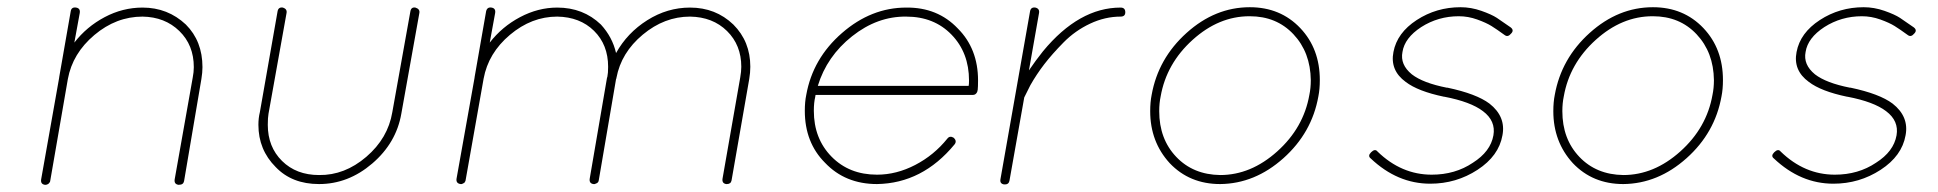

<svg xmlns="http://www.w3.org/2000/svg" viewBox="-20 -510 5371 532"><path d="M464 -13 514 -295Q517 -310 517 -324Q517 -385 477 -424Q437 -463 375 -464Q302 -464 241.5 -413Q181 -362 168 -291L119 -8Q119 -6 117 -4Q117 -3 116 -3Q116 -1 114 -1L113 0Q112 1 110 1Q109 2 108 2H106H104Q92 0 94 -13L144 -295V-296L176 -479Q178 -491 191 -489Q203 -487 201 -474L186 -392Q220 -436 270 -462.5Q320 -489 375 -489Q445 -489 495 -442Q541 -396 541 -324Q541 -309 538 -291L490 -8Q488 2 476 2H474Q462 0 464 -13Z M1131 -489Q1144 -485 1142 -474L1092 -195Q1078 -114 1011.5 -57Q945 0 864 0Q789 0 744 -47Q696 -95 696 -164Q696 -183 700 -199L749 -478Q751 -491 764 -489Q776 -485 774 -474L724 -195Q722 -184 722 -164Q722 -103 761.5 -64Q801 -25 864 -25Q935 -24 995 -75.5Q1055 -127 1067 -199L1117 -478Q1119 -491 1131 -489Z M1982 -15 2031 -295Q2034 -312 2034 -325Q2034 -385 1994.5 -424Q1955 -463 1892 -464Q1821 -464 1761 -414Q1701 -364 1688 -294Q1688 -292 1687 -291L1639 -10Q1638 -3 1630 -1Q1629 0 1628 0H1627H1624Q1612 -2 1614 -15L1662 -295Q1663 -296 1663 -298Q1665 -307 1665 -325Q1665 -386 1626 -424.5Q1587 -463 1524 -464Q1453 -464 1393 -413.5Q1333 -363 1320 -292L1270 -10Q1270 -8 1268 -6V-5Q1266 -3 1265 -3L1264 -2Q1263 -1 1261 -1Q1261 0 1259 0H1258H1256Q1243 -2 1245 -15L1295 -295V-296L1327 -479Q1330 -491 1342 -489Q1354 -487 1352 -474L1337 -392Q1371 -436 1421 -462.5Q1471 -489 1524 -489Q1596 -489 1645 -442Q1677 -407 1687 -363Q1718 -419 1773.5 -454Q1829 -489 1892 -489Q1963 -489 2012 -442Q2059 -395 2059 -325Q2059 -309 2056 -291L2007 -10Q2005 0 1994 0H1992Q1980 -2 1982 -15Z M2210 -203Q2210 -228 2214 -247Q2232 -348 2313 -418.5Q2394 -489 2491 -489Q2578 -490 2634 -431Q2690 -375 2690 -287Q2690 -269 2689 -260L2688 -258V-256Q2684 -247 2676 -247H2240Q2239 -245 2239 -242Q2235 -226 2235 -203Q2235 -126 2284 -76Q2333 -26 2410 -26Q2464 -26 2516 -53Q2568 -80 2605 -126Q2612 -135 2623 -128Q2632 -119 2625 -110Q2536 -2 2410 0Q2322 0 2266 -59Q2210 -115 2210 -203ZM2491 -464Q2411 -465 2341 -409.5Q2271 -354 2246 -272H2664Q2665 -277 2665 -287Q2665 -364 2616.5 -414Q2568 -464 2491 -464Z M2849 -489Q2861 -486 2859 -474L2831 -315Q2850 -343 2870 -368Q2970 -489 3085 -489Q3098 -489 3098 -476Q3098 -464 3085 -464Q3042 -464 3000.5 -444.5Q2959 -425 2927 -392.5Q2895 -360 2873.5 -332Q2852 -304 2835 -274L2818 -240L2777 -9Q2775 1 2765 1H2762Q2750 -1 2752 -13L2834 -478Q2836 -491 2849 -489Z M3637 -288Q3637 -263 3633 -243L3621 -245L3633 -243Q3615 -142 3536 -71.5Q3457 -1 3361 0Q3276 0 3221 -58Q3167 -117 3167 -202Q3167 -227 3171 -247Q3189 -348 3268 -419Q3347 -490 3443 -490Q3528 -490 3583 -432Q3637 -375 3637 -288ZM3608 -247Q3612 -266 3612 -288Q3611 -365 3564 -415Q3517 -465 3443 -465H3442Q3357 -465 3284.5 -399.5Q3212 -334 3196 -243Q3192 -224 3192 -202Q3192 -125 3239 -75.5Q3286 -26 3361 -25Q3446 -25 3519 -90.5Q3592 -156 3608 -247Z M3778 -71Q3769 -78 3779 -88Q3790 -99 3797 -90Q3863 -26 3947 -26Q4012 -26 4061 -59Q4110 -90 4118 -135Q4125 -175 4089 -202Q4055 -228 3982 -242H3981Q3909 -257 3875 -283Q3831 -315 3841 -366Q3851 -419 3905.5 -454.5Q3960 -490 4027 -490Q4056 -490 4084.5 -480Q4113 -470 4127.5 -460.5Q4142 -451 4166 -434Q4176 -426 4167 -417Q4158 -406 4149 -413Q4127 -429 4112.5 -438Q4098 -447 4073 -456Q4048 -465 4022 -465Q3965 -465 3918 -435Q3872 -405 3866 -366Q3859 -331 3892 -304Q3923 -280 3989 -267H3991Q4071 -250 4107 -223Q4153 -187 4143 -135Q4133 -78 4074 -39.5Q4015 -1 3943 -1Q3852 -1 3778 -71Z M4754 -288Q4754 -263 4750 -243L4738 -245L4750 -243Q4732 -142 4653 -71.5Q4574 -1 4478 0Q4393 0 4338 -58Q4284 -117 4284 -202Q4284 -227 4288 -247Q4306 -348 4385 -419Q4464 -490 4560 -490Q4645 -490 4700 -432Q4754 -375 4754 -288ZM4725 -247Q4729 -266 4729 -288Q4728 -365 4681 -415Q4634 -465 4560 -465H4559Q4474 -465 4401.5 -399.5Q4329 -334 4313 -243Q4309 -224 4309 -202Q4309 -125 4356 -75.5Q4403 -26 4478 -25Q4563 -25 4636 -90.5Q4709 -156 4725 -247Z M4895 -71Q4886 -78 4896 -88Q4907 -99 4914 -90Q4980 -26 5064 -26Q5129 -26 5178 -59Q5227 -90 5235 -135Q5242 -175 5206 -202Q5172 -228 5099 -242H5098Q5026 -257 4992 -283Q4948 -315 4958 -366Q4968 -419 5022.5 -454.5Q5077 -490 5144 -490Q5173 -490 5201.5 -480Q5230 -470 5244.5 -460.5Q5259 -451 5283 -434Q5293 -426 5284 -417Q5275 -406 5266 -413Q5244 -429 5229.5 -438Q5215 -447 5190 -456Q5165 -465 5139 -465Q5082 -465 5035 -435Q4989 -405 4983 -366Q4976 -331 5009 -304Q5040 -280 5106 -267H5108Q5188 -250 5224 -223Q5270 -187 5260 -135Q5250 -78 5191 -39.5Q5132 -1 5060 -1Q4969 -1 4895 -71Z"/></svg>

Font: Quicksand
Style: Light Italic
Weight: 300
Italic angle: -12°
Designer: Andrew Paglinawan
Foundry: Andrew Paglinawan
Version: 1.002